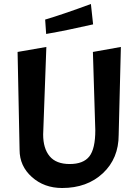

<svg xmlns="http://www.w3.org/2000/svg" viewBox="-20 -930 691 961"><path d="M291 11Q201 11 139.5 -44Q78 -99 78 -180L68 -670L212 -695L196 -257Q196 -187 228.5 -148Q261 -109 329 -109Q397 -109 427 -147Q457 -185 457 -278L445 -670L585 -695L574 -255Q574 -137 495 -63Q416 11 291 11ZM435 -910 446 -808Q315 -778 211 -760L206 -832Q291 -857 435 -910Z"/></svg>

Font: Acme
Style: Regular
Weight: 400
Designer: Juan Pablo del Peral
Foundry: Juan Pablo del Peral
Version: Version 1.002